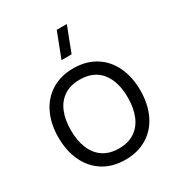

<svg xmlns="http://www.w3.org/2000/svg" viewBox="-186 -902 965 1039"><g transform="rotate(-30 296.0 -382.5)"><path d="M326.8 -625H263.8L323.5 -780H386.5ZM295.7 15Q216.5 15 158.8 -21.1Q101.2 -57.2 70.6 -121.9Q40 -186.7 40 -270.7Q40 -355.2 71.1 -419.6Q102.2 -484 160.1 -519.5Q218 -555 295.7 -555Q375.2 -555 432.9 -519.1Q490.7 -483.2 521.2 -418.8Q551.7 -354.5 551.7 -270.7Q551.7 -185.7 520.9 -121.1Q490.2 -56.5 432.2 -20.8Q374.3 15 295.7 15ZM295.7 -55.3Q354.2 -55.3 394.1 -82.1Q434 -108.8 453.8 -157.4Q473.7 -206 473.7 -270.7Q473.7 -370.5 428.2 -427.6Q382.7 -484.7 295.7 -484.7Q236.5 -484.7 196.8 -457.8Q157 -431 137.5 -383Q118 -335 118 -270.7Q118 -205 138.2 -156.5Q158.5 -108 198.2 -81.7Q238 -55.3 295.7 -55.3Z"/></g></svg>

Font: Manrope
Style: Regular
Weight: 400
Designer: Mikhail Sharanda
Foundry: Mikhail Sharanda
Version: Version 4.503